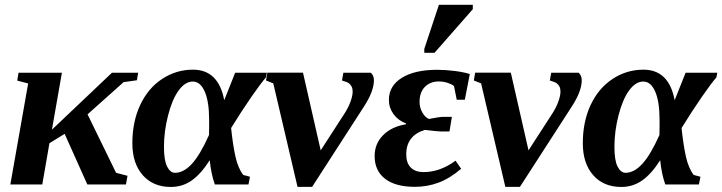

<svg xmlns="http://www.w3.org/2000/svg" viewBox="-20 -758 2968 789"><path d="M547.9 -459 542.5 -428.2 487.8 -420.4 339.8 -288.1 457 -47.9 503.9 -35.6 497.6 0H338.9L245.6 -208L183.1 -169.4L153.8 0H22.5L95.7 -415L50.8 -426.8L56.2 -459H234.4L193.4 -225.1L439.9 -459Z M1007.3 -31.7 1001 0H862.8Q847.7 -42.5 841.8 -99.6Q806.2 -43.5 768.1 -16.6Q730 10.3 682.1 10.3Q609.4 10.3 566.7 -38.1Q523.9 -86.4 523.9 -169.4Q523.9 -257.8 556.2 -326.7Q588.4 -395.5 646.2 -433.6Q704.1 -471.7 772.9 -471.7Q877.9 -471.7 901.4 -346.2L946.3 -459H1076.7L1072.8 -439.5Q1054.7 -419.9 1013.9 -361.1Q973.1 -302.2 929.7 -231.9Q937 -162.1 947.5 -114.7Q958 -67.4 979.5 -39.1ZM839.4 -264.6Q839.4 -340.8 821.3 -381.8Q803.2 -422.9 772.5 -422.9Q740.7 -422.9 714.1 -386.2Q687.5 -349.6 670.7 -283.9Q653.8 -218.3 653.8 -154.3Q653.8 -99.1 666.7 -73.5Q679.7 -47.9 699.7 -47.9Q734.4 -47.9 768.1 -84.2Q801.8 -120.6 838.9 -203.1L839.4 -235.4Z M1225.1 -459.5 1297.9 -140.1 1397 -293.5Q1412.6 -317.9 1420.9 -341.8Q1429.2 -365.7 1429.2 -381.3Q1429.2 -394 1425 -402.1Q1420.9 -410.2 1414.1 -415.5Q1407.2 -420.9 1385.3 -427.2L1391.1 -459H1503.9Q1516.6 -447.8 1516.6 -428.2Q1516.6 -383.3 1476.1 -320.8L1262.7 9.8H1202.6L1103 -415.5L1073.2 -427.2L1078.6 -459.5Z M1776.4 -471.2Q1810.1 -471.2 1848.9 -466.3Q1887.7 -461.4 1910.6 -453.6L1890.1 -348.1H1856.9L1845.7 -404.3Q1837.4 -411.6 1819.8 -417.5Q1802.2 -423.3 1783.2 -423.3Q1748 -423.3 1726.1 -401.1Q1704.1 -378.9 1704.1 -339.4Q1704.1 -315.9 1715.6 -295.7Q1727.1 -275.4 1743.2 -269Q1748 -270 1753.9 -271.2Q1759.8 -272.5 1776.1 -275.1Q1792.5 -277.8 1800.3 -277.8H1836.9L1827.1 -217.8H1792Q1779.3 -217.8 1725.1 -224.1Q1649.4 -200.2 1649.4 -124Q1649.4 -87.9 1668.2 -69.3Q1687 -50.8 1720.2 -50.8Q1788.6 -50.8 1852.1 -97.7L1875 -64.5Q1828.1 -24.4 1781.7 -7.3Q1735.4 9.8 1685.1 9.8Q1605 9.8 1562.3 -23.4Q1519.5 -56.6 1519.5 -116.7Q1519.5 -167.5 1554.4 -202.6Q1589.4 -237.8 1647.9 -247.1L1648.9 -250.5Q1615.7 -263.2 1596.9 -289.3Q1578.1 -315.4 1578.1 -347.2Q1578.1 -405.3 1631.3 -438.2Q1684.6 -471.2 1776.4 -471.2ZM1723.6 -541V-557.1L1783.7 -738.3H1922.9V-720.2L1765.6 -541Z M2079.1 -459.5 2151.9 -140.1 2251 -293.5Q2266.6 -317.9 2274.9 -341.8Q2283.2 -365.7 2283.2 -381.3Q2283.2 -394 2279.1 -402.1Q2274.9 -410.2 2268.1 -415.5Q2261.2 -420.9 2239.3 -427.2L2245.1 -459H2357.9Q2370.6 -447.8 2370.6 -428.2Q2370.6 -383.3 2330.1 -320.8L2116.7 9.8H2056.6L1957 -415.5L1927.2 -427.2L1932.6 -459.5Z M2858.4 -31.7 2852.1 0H2713.9Q2698.7 -42.5 2692.9 -99.6Q2657.2 -43.5 2619.1 -16.6Q2581.1 10.3 2533.2 10.3Q2460.4 10.3 2417.7 -38.1Q2375 -86.4 2375 -169.4Q2375 -257.8 2407.2 -326.7Q2439.5 -395.5 2497.3 -433.6Q2555.2 -471.7 2624 -471.7Q2729 -471.7 2752.4 -346.2L2797.4 -459H2927.7L2923.8 -439.5Q2905.8 -419.9 2865 -361.1Q2824.2 -302.2 2780.8 -231.9Q2788.1 -162.1 2798.6 -114.7Q2809.1 -67.4 2830.6 -39.1ZM2690.4 -264.6Q2690.4 -340.8 2672.4 -381.8Q2654.3 -422.9 2623.5 -422.9Q2591.8 -422.9 2565.2 -386.2Q2538.6 -349.6 2521.7 -283.9Q2504.9 -218.3 2504.9 -154.3Q2504.9 -99.1 2517.8 -73.5Q2530.8 -47.9 2550.8 -47.9Q2585.4 -47.9 2619.1 -84.2Q2652.8 -120.6 2689.9 -203.1L2690.4 -235.4Z"/></svg>

Font: Tinos
Style: Bold Italic
Weight: 700
Italic angle: -16.333°
Designer: Steve Matteson
Foundry: Monotype Imaging Inc.
Version: Version 1.23